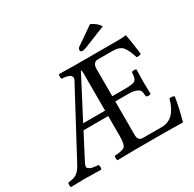

<svg xmlns="http://www.w3.org/2000/svg" viewBox="-175 -1009 1215 1200"><g transform="rotate(-30 432.5 -409.5)"><path d="M618.2 -820.8Q661.1 -800.8 680.2 -769L536.1 -710.9Q508.3 -698.7 494.1 -699.2Q479 -699.2 479 -713.9Q479 -725.1 494.1 -734.9ZM271 -305.2H429.2V-575.2Q429.2 -596.2 423.8 -598.1ZM429.2 -122.1V-266.1H251L153.8 -79.1Q150.9 -69.3 149.4 -62.3Q147.9 -55.2 154.5 -50Q161.1 -44.9 167 -41.5Q172.9 -38.1 184.3 -36.1Q195.8 -34.2 204.3 -33.2Q212.9 -32.2 224.1 -30.8Q228 -25.9 228 -13.9Q228 -2 224.1 2Q149.9 0 96.2 0Q81.1 0 6.8 2Q2 -2 2 -13.9Q2 -25.9 6.8 -30.8Q43.9 -33.7 66.4 -47.4Q88.9 -61 110.8 -102.1L354 -557.1Q370.1 -580.1 356.4 -595.9Q342.8 -611.8 293.9 -613.8Q290 -617.7 290 -629.9Q290 -642.1 293.9 -647L409.2 -645H548.8H725.1Q751 -645 773.9 -648.9Q777.8 -648.9 777.8 -646Q785.6 -611.8 799.8 -501Q783.7 -493.2 767.1 -496.1Q748 -556.2 727.1 -580.6Q706.1 -605 653.8 -605H548.8Q531.7 -605 522.5 -592.5Q513.2 -580.1 513.2 -561V-360.8H604Q665 -360.8 679 -372.8Q692.9 -384.8 694.8 -429.2Q699.7 -434.1 711.9 -434.1Q724.1 -434.1 728 -429.2Q726.1 -369.1 726.1 -342.8Q726.1 -324.7 728 -254.9Q724.1 -250 712.2 -250Q700.2 -250 694.8 -254.9Q692.9 -281.7 689 -293.5Q685.1 -305.2 665 -314.2Q645 -323.2 604 -323.2H513.2V-82Q513.2 -39.1 548.8 -39.1H685.1Q780.3 -39.1 815.9 -169.9Q835 -174.8 851.1 -165Q838.9 -85.9 814 2Q733.9 0 686 0H472.2Q391.1 1 341.8 2Q337.9 -2 337.9 -13.9Q337.9 -25.9 341.8 -30.8Q397.9 -32.7 413.6 -47.4Q429.2 -62 429.2 -122.1Z"/></g></svg>

Font: Linux Libertine
Style: Regular
Weight: 400
Designer: Philipp H. Poll
Foundry: Philipp H. Poll
Version: Version 5.3.0 ; ttfautohint (v0.9)